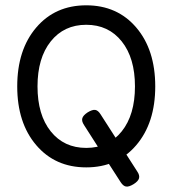

<svg xmlns="http://www.w3.org/2000/svg" viewBox="-20 -610 640 712"><path d="M291.5 -146.5 355.5 -46.4 368.2 -26.4 427.7 65.9Q437 80.1 447.5 81.8Q458 83.5 475.6 72.8Q492.7 62 495.6 51Q498.5 40 489.3 26.4L353 -186Q343.8 -200.7 333.3 -202.4Q322.8 -204.1 305.2 -193.4Q288.1 -182.1 285.2 -171.4Q282.2 -160.6 291.5 -146.5ZM43.9 -289.6Q43.9 -154.3 114.3 -71.8Q184.6 10.7 299.8 10.7Q415 10.7 485.4 -71.8Q555.7 -154.3 555.7 -289.6Q555.7 -425.3 485.4 -507.8Q415 -590.3 299.8 -590.3Q184.6 -590.3 114.3 -507.8Q43.9 -425.3 43.9 -289.6ZM431.4 -456.5Q480.5 -395 480.5 -289.6Q480.5 -184.1 431.4 -122.8Q382.3 -61.5 299.8 -61.5Q217.3 -61.5 168.2 -122.8Q119.1 -184.1 119.1 -289.6Q119.1 -395 168.2 -456.5Q217.3 -518.1 299.8 -518.1Q382.3 -518.1 431.4 -456.5Z"/></svg>

Font: Courier Prime Code
Style: Regular
Weight: 400
Designer: Alan Dague-Greene
Foundry: Quote-Unquote Apps
Version: Version 3.18